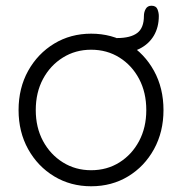

<svg xmlns="http://www.w3.org/2000/svg" viewBox="-20 -640 635 670"><path d="M550.5 -255.8Q550.5 -179.8 517.4 -119.5Q484.2 -59.2 427.2 -24.6Q370.2 10 298 10Q226.5 10 169.1 -24.6Q111.8 -59.2 78.2 -119.5Q44.8 -179.8 44.8 -255.8Q44.8 -332.5 78.2 -392.8Q111.8 -453 169.1 -487.8Q226.5 -522.5 298 -522.5Q370.2 -522.5 427.2 -487.8Q484.2 -453 517.4 -392.8Q550.5 -332.5 550.5 -255.8ZM490.5 -255.8Q490.5 -317.2 465.5 -364.5Q440.5 -411.8 397 -439.1Q353.5 -466.5 298 -466.5Q243.2 -466.5 199.4 -439.1Q155.5 -411.8 130.1 -364.5Q104.8 -317.2 104.8 -255.8Q104.8 -195.2 130.1 -148Q155.5 -100.8 199.4 -73.4Q243.2 -46 298 -46Q353.5 -46 397 -73.4Q440.5 -100.8 465.5 -148Q490.5 -195.2 490.5 -255.8ZM388.2 -453.8V-507.2Q435.5 -507.2 458.9 -524.9Q482.2 -542.5 482.2 -584.2Q482.2 -597.8 488.5 -608.9Q494.8 -620 508.5 -620Q524.5 -620 529.4 -607.9Q534.2 -595.8 534.2 -584.2Q534.2 -545 516.8 -515.5Q499.2 -486 467 -469.9Q434.8 -453.8 388.2 -453.8Z"/></svg>

Font: Quicksand Variable Light
Style: Regular
Weight: 300
Designer: Andrew Paglinawan
Foundry: Andrew Paglinawan
Version: Version 3.004